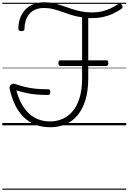

<svg xmlns="http://www.w3.org/2000/svg" viewBox="-20 -1099 1127 1684"><path d="M419 17Q350 17 293 -4.5Q236 -26 191.5 -68Q147 -110 115.5 -172.5Q84 -235 65 -317Q63 -327 64.5 -336.5Q66 -346 75 -355Q85 -364 94 -364.5Q103 -365 113 -362Q160 -346 204 -335.5Q248 -325 296.5 -320.5Q345 -316 403 -316Q413 -316 417 -310.5Q421 -305 421 -292Q421 -280 417 -273Q413 -266 403 -266Q346 -266 300 -270Q254 -274 212 -283Q170 -292 124 -306Q141 -240 169 -189Q197 -138 234 -103.5Q271 -69 317.5 -51.5Q364 -34 418 -34Q479 -34 530.5 -57Q582 -80 620 -126.5Q658 -173 679 -244Q700 -315 700 -412V-520H508Q500 -520 496 -527Q492 -534 492 -546Q492 -558 496 -564Q500 -570 508 -570H700V-947Q649 -954 606.5 -967.5Q564 -981 525.5 -995Q487 -1009 448 -1019Q409 -1029 366 -1029Q322 -1029 289 -1014.5Q256 -1000 235.5 -974.5Q215 -949 205 -916.5Q195 -884 195 -848Q195 -837 188.5 -831.5Q182 -826 167 -826Q155 -826 148 -831.5Q141 -837 141 -848Q141 -893 154.5 -934.5Q168 -976 196.5 -1008.5Q225 -1041 267.5 -1060Q310 -1079 368 -1079Q413 -1079 452.5 -1070Q492 -1061 529.5 -1048Q567 -1035 607 -1021.5Q647 -1008 691.5 -999Q736 -990 789 -990Q834 -990 873.5 -999Q913 -1008 949 -1025Q985 -1042 1015 -1063Q1026 -1071 1034.5 -1068.5Q1043 -1066 1050 -1055Q1056 -1045 1055 -1036.5Q1054 -1028 1044 -1021Q1008 -996 967.5 -977.5Q927 -959 881.5 -949.5Q836 -940 782 -940Q775 -940 768 -940Q761 -940 754 -941V-570H914Q930 -570 930 -546Q930 -534 926 -527Q922 -520 914 -520H754V-412Q754 -302 729 -221Q704 -140 659.5 -87Q615 -34 553.5 -8.5Q492 17 419 17ZM0 555H1087V565H0ZM0 -20H1087V0H0ZM0 -505H1087V-500H0ZM0 -1075H1087V-1065H0Z"/></svg>

Font: Playwrite AR Guides
Style: Regular
Weight: 400
Designer: Veronika Burian, José Scaglione
Foundry: TypeTogether
Version: Version 1.003